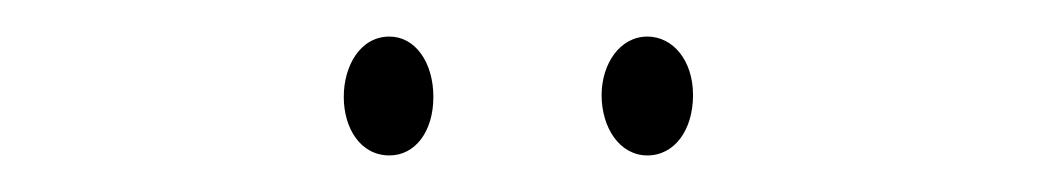

<svg xmlns="http://www.w3.org/2000/svg" viewBox="-20 -716 568 105"><path d="M168 -663C168 -646 177 -631 193 -631C207 -631 217 -644 217 -663C217 -682 207 -696 193 -696C177 -696 168 -680 168 -663ZM309 -664C309 -646 319 -631 334 -631C349 -631 359 -645 359 -664C359 -683 348 -696 334 -696C319 -696 309 -681 309 -664Z"/></svg>

Font: Noto Sans Tamil ExtraCondensed Thin
Style: Regular
Weight: 100
Width: 2
Designer: Jelle Bosma - Monotype Design Team
Foundry: Monotype Imaging Inc.
Version: Version 2.004